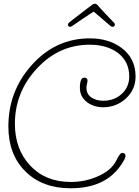

<svg xmlns="http://www.w3.org/2000/svg" viewBox="-20 -928 748 1031"><path d="M359 83Q207 83 116 -8Q25 -98 25 -249Q25 -437 148 -576Q277 -722 462 -722Q563 -722 631 -672Q708 -616 708 -517Q708 -447 656 -399Q604 -352 534 -352Q486 -352 449 -378Q409 -408 409 -456Q409 -511 432 -511Q450 -511 450 -495Q450 -489 447 -477Q444 -465 444 -458Q444 -423 470 -405Q496 -387 534 -387Q593 -387 633 -423Q674 -461 674 -517Q674 -600 609 -647Q550 -688 462 -688Q296 -688 177 -559Q60 -432 60 -263Q60 -127 142 -39Q224 49 360 49Q434 49 498 22Q577 -10 605 -67Q624 -107 636 -107Q654 -107 654 -90Q654 -76 625 -35Q540 83 359 83ZM357 -784Q345 -784 345 -796Q345 -802 352 -808Q380 -829 407 -850.5Q434 -872 448 -882Q470 -899 476.5 -903.5Q483 -908 490 -908Q497 -908 504 -900.5Q511 -893 522 -880Q531 -870 552 -848Q573 -826 593 -805Q597 -801 597 -796Q597 -792 593.5 -788Q590 -784 585 -784Q581 -784 578.5 -785.5Q576 -787 574 -788L483 -866Q455 -848 424 -827Q393 -806 367 -788Q361 -784 357 -784Z"/></svg>

Font: Send Flowers
Style: Regular
Weight: 400
Designer: Robert E. Leuschke
Foundry: Robert E. Leuschke
Version: Version 1.010; ttfautohint (v1.8.4.7-5d5b)